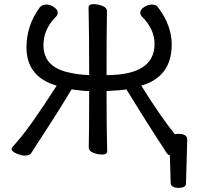

<svg xmlns="http://www.w3.org/2000/svg" viewBox="-20 -731 953 928"><path d="M843 177Q808 177 805 155L801 19Q792 18 785 8Q775 -9 739.5 -62.5Q704 -116 591 -299Q561 -294 495 -291Q495 -106 498 0Q498 16 473 16Q453 16 431 7.5Q409 -1 409 -18Q411 -107 411 -291Q379 -291 326 -299Q261 -191 202 -101Q143 -11 135.5 2Q128 15 120 18Q112 21 98 21Q83 21 59.5 11Q36 1 36 -12Q36 -17 60 -43Q126 -117 254 -317Q108 -359 108 -502Q108 -608 172 -695Q183 -709 204 -709Q223 -709 241 -696.5Q259 -684 259 -671Q259 -659 251 -651Q190 -590 190 -513Q190 -413 299 -384Q351 -370 411 -368Q411 -589 408 -695Q408 -711 433 -711Q453 -711 475 -702.5Q497 -694 497 -677Q495 -588 495 -368Q727 -368 727 -519Q727 -590 666 -651Q658 -659 658 -671Q658 -684 676 -696.5Q694 -709 715 -709Q736 -709 745 -694Q810 -607 810 -516Q810 -360 663 -317Q749 -178 825 -82Q831 -84 842 -84Q885 -84 885 -57L879 155Q879 177 843 177Z"/></svg>

Font: LXGW WenKai Lite Medium
Style: Regular
Weight: 500
Designer: LXGW / Fontworks Inc.
Foundry: LXGW / Fontworks Inc.
Version: Version 1.511; March 25, 2025